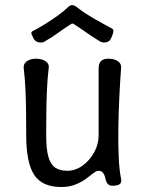

<svg xmlns="http://www.w3.org/2000/svg" viewBox="-20 -742 581 769"><path d="M465 -25Q468 -12 460 -5Q452 2 431 2Q418 2 411.5 -5.5Q405 -13 402 -27Q399 -42 392.5 -50Q386 -58 375 -58Q366 -58 353.5 -48Q341 -38 324 -25.5Q307 -13 282.5 -3Q258 7 225 7Q149 7 117 -41.5Q85 -90 85 -200Q85 -242 84.5 -288.5Q84 -335 82 -381Q80 -427 75 -469Q74 -482 80.5 -490Q87 -498 98.5 -502.5Q110 -507 124 -507Q139 -507 151 -502.5Q163 -498 170 -490Q177 -482 175 -469Q170 -427 168 -381Q166 -335 165.5 -288.5Q165 -242 165 -200Q165 -146 173.5 -115Q182 -84 200.5 -71Q219 -58 250 -58Q282 -58 310.5 -78.5Q339 -99 357 -131.5Q375 -164 375 -200Q375 -242 375 -288Q375 -334 375 -380Q375 -426 375 -468Q375 -488 384.5 -497.5Q394 -507 414 -507Q429 -507 441 -502.5Q453 -498 459.5 -490Q466 -482 465 -469Q461 -417 458 -354.5Q455 -292 454 -229Q453 -166 455.5 -112.5Q458 -59 465 -25ZM428 -628Q437 -624 433 -609.5Q429 -595 422 -584V-583Q418 -577 410 -574Q402 -571 393.5 -572Q385 -573 379 -577Q351 -594 327 -611Q303 -628 275 -646Q270 -649 265 -646Q237 -628 213.5 -611Q190 -594 161 -577Q152 -570 138 -572Q124 -574 117 -584L116 -585Q110 -596 106.5 -605Q103 -614 112 -618Q134 -629 160.5 -645.5Q187 -662 212 -680Q237 -698 253 -714Q261 -722 269.5 -721.5Q278 -721 287 -714Q319 -689 357.5 -667Q396 -645 428 -628Z"/></svg>

Font: Winky Sans Light
Style: Regular
Weight: 300
Designer: Simon Atzbach
Foundry: typofactur
Version: Version 1.205